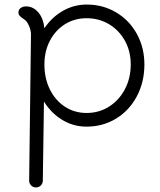

<svg xmlns="http://www.w3.org/2000/svg" viewBox="-20 -543 702 843"><path d="M614 -260Q614 -183 581 -120.5Q548 -58 490 -22.5Q432 13 360 13Q302 13 253.5 -16.5Q205 -46 173 -97Q169 220 168 250Q168 262 159.5 271Q151 280 137 280Q125 280 116.5 271Q108 262 108 250L116 -392Q116 -411 106.5 -431.5Q97 -452 86 -458Q74 -466 67.5 -472.5Q61 -479 61 -488Q61 -501 71 -508Q81 -515 94 -515Q125 -515 147.5 -489.5Q170 -464 175 -419Q207 -467 255.5 -495Q304 -523 361 -523Q432 -523 490 -488.5Q548 -454 581 -394Q614 -334 614 -260ZM554 -260Q554 -318 528.5 -364Q503 -410 459 -436.5Q415 -463 360 -463Q307 -463 265 -436.5Q223 -410 199 -364Q175 -318 175 -260Q175 -199 199 -150.5Q223 -102 265 -74.5Q307 -47 360 -47Q415 -47 459 -75Q503 -103 528.5 -151.5Q554 -200 554 -260Z"/></svg>

Font: Tsukimi Rounded
Style: Regular
Weight: 400
Designer: Takashi Funayama
Foundry: Takashi Funayama
Version: Version 1.032; ttfautohint (v1.8.3)